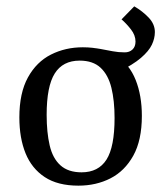

<svg xmlns="http://www.w3.org/2000/svg" viewBox="-20 -575 512 605"><path d="M241 -426Q306 -426 347 -399Q388 -372 407.5 -323Q427 -274 427 -210Q427 -133 400 -84.5Q373 -36 328 -13Q283 10 227 10Q162 10 121 -17Q80 -44 60.5 -92Q41 -140 41 -205Q41 -282 68 -331Q95 -380 140.5 -403Q186 -426 241 -426ZM231 -384Q178 -384 152.5 -343.5Q127 -303 127 -213Q127 -158 136.5 -117Q146 -76 170.5 -54Q195 -32 237 -32Q290 -32 315.5 -72Q341 -112 341 -203Q341 -258 331 -298.5Q321 -339 297 -361.5Q273 -384 231 -384ZM352 -348 241 -426Q273 -425 295 -421Q317 -417 335 -413.5Q353 -410 373 -410Q388 -410 397.5 -419Q407 -428 407 -444Q407 -464 392.5 -482.5Q378 -501 363 -514L403 -555Q429 -540 448.5 -519.5Q468 -499 468 -474Q468 -454 458.5 -434Q449 -414 424 -392.5Q399 -371 352 -348Z"/></svg>

Font: Rasa
Style: Regular
Weight: 400
Designer: Anna Giedrys (Yrsa+Rasa design), David Brezina (Yrsa art-direction, Rasa art-direction, design)
Foundry: Rosetta Type Foundry
Version: Version 2.004